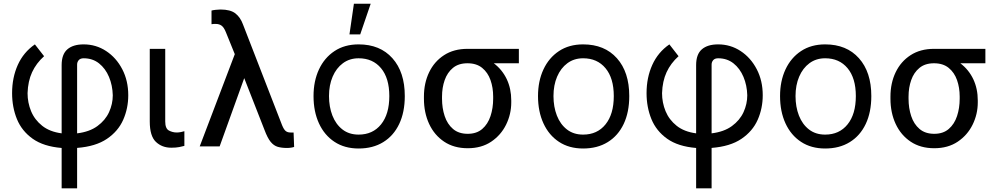

<svg xmlns="http://www.w3.org/2000/svg" viewBox="-20 -793 5413 1040"><path d="M313.9 227.3V8.5Q215.9 0.4 157 -41.5Q98 -83.5 71.7 -147.9Q45.5 -212.4 45.5 -288.4Q45.5 -372.5 76.3 -441.2Q107.2 -509.9 169 -552.6L218.8 -488.6Q176.1 -450.3 153.8 -401.8Q131.4 -353.3 129.3 -288.4Q129.3 -237.2 148.4 -190.7Q167.6 -144.2 208.5 -111.7Q249.3 -79.2 313.9 -70.7V-440.3Q313.9 -498.9 344.8 -525.7Q375.7 -552.6 433.2 -552.6Q500 -552.6 554.9 -516.5Q609.7 -480.5 642.2 -418.1Q674.7 -355.8 674.7 -277Q674.7 -206.3 647.4 -144.2Q620 -82 559.1 -40.8Q498.2 0.4 397.7 8.2V227.3ZM397.7 -443.2V-70.7Q464.8 -78.8 507.6 -110.1Q550.4 -141.3 570.7 -185.5Q590.9 -229.8 590.9 -277Q589.5 -331 570.3 -376.6Q551.1 -422.2 516.3 -449.8Q481.5 -477.3 433.2 -477.3Q415.1 -477.3 406.4 -467.2Q397.7 -457 397.7 -443.2Z M791.2 -528.4H875V-134.9Q875 -96.6 895.1 -85.9Q915.1 -75.3 937.5 -75.3Q948.2 -75.3 960.8 -77.8Q973.4 -80.3 978.7 -82.4V-2.8Q968 0.4 950.6 3.7Q933.2 7.1 907.7 7.1Q857.6 7.1 824.4 -24.5Q791.2 -56.1 791.2 -134.9Z M1174 -741.5Q1228.3 -741.5 1255.3 -720.2Q1282.3 -698.9 1296.2 -660.5L1507.8 -115.1Q1517.4 -91.6 1527.3 -83.5Q1537.3 -75.3 1553.3 -75.3H1570.3L1573.2 2.8Q1567.8 5 1557.2 6.7Q1546.5 8.5 1534.8 8.5Q1505.7 8.5 1484.4 2.3Q1463.1 -3.9 1446 -24.7Q1429 -45.5 1412.6 -89.5L1302.9 -369.7L1169.7 0H1061.8L1251.8 -499.6L1203.8 -617.9Q1193.2 -644.5 1180.4 -653.9Q1167.6 -663.4 1148.4 -663.4Q1144.2 -663.4 1137.1 -663.2Q1130 -663 1125.7 -661.9V-735.8Q1132.1 -737.9 1147.7 -739.7Q1163.4 -741.5 1174 -741.5Z M1922.6 11.4Q1846.6 11.4 1791.9 -24.7Q1737.2 -60.7 1707.7 -124.8Q1678.3 -188.9 1678.3 -272.7Q1678.3 -353.7 1707.7 -416.9Q1737.2 -480.1 1791.9 -516.3Q1846.6 -552.6 1922.6 -552.6Q2038.7 -552.6 2105.6 -477.6Q2172.6 -402.7 2172.6 -272.7Q2172.6 -185.4 2142.4 -121.6Q2112.2 -57.9 2056.1 -23.3Q2000 11.4 1922.6 11.4ZM1922.6 -63.9Q1999.3 -63.9 2044 -119.3Q2088.8 -174.7 2088.8 -272.7Q2088.8 -369.7 2044 -423.5Q1999.3 -477.3 1922.6 -477.3Q1873.6 -477.3 1837.5 -450.6Q1801.5 -424 1781.8 -377.8Q1762.1 -331.7 1762.1 -272.7Q1762.1 -214.5 1780.5 -167.1Q1799 -119.7 1834.9 -91.8Q1870.7 -63.9 1922.6 -63.9ZM1872.9 -606.5 1897 -772.7H1987.9L1931.1 -606.5Z M2276.3 -258.5V-269.9Q2276.3 -343 2304.5 -401.6Q2332.7 -460.2 2385.5 -494.3Q2438.2 -528.4 2512.1 -528.4H2790.5V-450.3H2654.8Q2700.6 -415.5 2725 -364Q2749.3 -312.5 2749.3 -248.6V-238.6Q2749.3 -174.7 2721.4 -117.9Q2693.5 -61.1 2640.8 -25.6Q2588.1 9.9 2513.5 9.9Q2438.9 9.9 2385.8 -25.6Q2332.7 -61.1 2304.5 -121.8Q2276.3 -182.5 2276.3 -258.5ZM2374.3 -269.9V-258.5Q2374.3 -207.4 2388.7 -164.1Q2403.1 -120.7 2433.8 -94.5Q2464.5 -68.2 2513.5 -68.2Q2561.8 -68.2 2592.2 -94.5Q2622.5 -120.7 2636.9 -164.1Q2651.3 -207.4 2651.3 -258.5V-269.9Q2651.3 -318.2 2636.9 -359.2Q2622.5 -400.2 2591.8 -425.2Q2561.1 -450.3 2512.1 -450.3Q2463.8 -450.3 2433.4 -425.2Q2403.1 -400.2 2388.7 -359.2Q2374.3 -318.2 2374.3 -269.9Z M3138.5 11.4Q3062.5 11.4 3007.8 -24.7Q2953.1 -60.7 2923.7 -124.8Q2894.2 -188.9 2894.2 -272.7Q2894.2 -353.7 2923.7 -416.9Q2953.1 -480.1 3007.8 -516.3Q3062.5 -552.6 3138.5 -552.6Q3254.6 -552.6 3321.6 -477.6Q3388.5 -402.7 3388.5 -272.7Q3388.5 -185.4 3358.3 -121.6Q3328.1 -57.9 3272 -23.3Q3215.9 11.4 3138.5 11.4ZM3138.5 -63.9Q3215.2 -63.9 3259.9 -119.3Q3304.7 -174.7 3304.7 -272.7Q3304.7 -369.7 3259.9 -423.5Q3215.2 -477.3 3138.5 -477.3Q3089.5 -477.3 3053.4 -450.6Q3017.4 -424 2997.7 -377.8Q2978 -331.7 2978 -272.7Q2978 -214.5 2996.4 -167.1Q3014.9 -119.7 3050.8 -91.8Q3086.6 -63.9 3138.5 -63.9Z M3750.7 227.3V8.5Q3652.7 0.4 3593.8 -41.5Q3534.8 -83.5 3508.5 -147.9Q3482.2 -212.4 3482.2 -288.4Q3482.2 -372.5 3513.1 -441.2Q3544 -509.9 3605.8 -552.6L3655.5 -488.6Q3612.9 -450.3 3590.6 -401.8Q3568.2 -353.3 3566.1 -288.4Q3566.1 -237.2 3585.2 -190.7Q3604.4 -144.2 3645.2 -111.7Q3686.1 -79.2 3750.7 -70.7V-440.3Q3750.7 -498.9 3781.6 -525.7Q3812.5 -552.6 3870 -552.6Q3936.8 -552.6 3991.7 -516.5Q4046.5 -480.5 4079 -418.1Q4111.5 -355.8 4111.5 -277Q4111.5 -206.3 4084.2 -144.2Q4056.8 -82 3995.9 -40.8Q3935 0.4 3834.5 8.2V227.3ZM3834.5 -443.2V-70.7Q3901.6 -78.8 3944.4 -110.1Q3987.2 -141.3 4007.5 -185.5Q4027.7 -229.8 4027.7 -277Q4026.3 -331 4007.1 -376.6Q3987.9 -422.2 3953.1 -449.8Q3918.3 -477.3 3870 -477.3Q3851.9 -477.3 3843.2 -467.2Q3834.5 -457 3834.5 -443.2Z M4449.6 11.4Q4373.6 11.4 4318.9 -24.7Q4264.2 -60.7 4234.7 -124.8Q4205.3 -188.9 4205.3 -272.7Q4205.3 -353.7 4234.7 -416.9Q4264.2 -480.1 4318.9 -516.3Q4373.6 -552.6 4449.6 -552.6Q4565.7 -552.6 4632.6 -477.6Q4699.6 -402.7 4699.6 -272.7Q4699.6 -185.4 4669.4 -121.6Q4639.2 -57.9 4583.1 -23.3Q4527 11.4 4449.6 11.4ZM4449.6 -63.9Q4526.3 -63.9 4571 -119.3Q4615.8 -174.7 4615.8 -272.7Q4615.8 -369.7 4571 -423.5Q4526.3 -477.3 4449.6 -477.3Q4400.6 -477.3 4364.5 -450.6Q4328.5 -424 4308.8 -377.8Q4289.1 -331.7 4289.1 -272.7Q4289.1 -214.5 4307.5 -167.1Q4326 -119.7 4361.9 -91.8Q4397.7 -63.9 4449.6 -63.9Z M4803.3 -258.5V-269.9Q4803.3 -343 4831.5 -401.6Q4859.7 -460.2 4912.5 -494.3Q4965.2 -528.4 5039.1 -528.4H5317.5V-450.3H5181.8Q5227.6 -415.5 5252 -364Q5276.3 -312.5 5276.3 -248.6V-238.6Q5276.3 -174.7 5248.4 -117.9Q5220.5 -61.1 5167.8 -25.6Q5115.1 9.9 5040.5 9.9Q4965.9 9.9 4912.8 -25.6Q4859.7 -61.1 4831.5 -121.8Q4803.3 -182.5 4803.3 -258.5ZM4901.3 -269.9V-258.5Q4901.3 -207.4 4915.7 -164.1Q4930 -120.7 4960.8 -94.5Q4991.5 -68.2 5040.5 -68.2Q5088.8 -68.2 5119.1 -94.5Q5149.5 -120.7 5163.9 -164.1Q5178.3 -207.4 5178.3 -258.5V-269.9Q5178.3 -318.2 5163.9 -359.2Q5149.5 -400.2 5118.8 -425.2Q5088.1 -450.3 5039.1 -450.3Q4990.8 -450.3 4960.4 -425.2Q4930 -400.2 4915.7 -359.2Q4901.3 -318.2 4901.3 -269.9Z"/></svg>

Font: Inter UI
Style: Regular
Weight: 400
Designer: Rasmus Andersson
Foundry: rsms
Version: Version 2.2